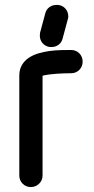

<svg xmlns="http://www.w3.org/2000/svg" viewBox="-20 -756 380 776"><path d="M152 -47Q152 -27 138 -13.5Q124 0 105 0Q85 0 71.5 -13.5Q58 -27 58 -47V-450Q58 -475 68.5 -493Q79 -511 96.5 -522.5Q114 -534 136 -540.5Q158 -547 181 -550Q204 -553 227 -553.5Q250 -554 267 -554Q287 -554 300.5 -540.5Q314 -527 314 -507Q314 -487 300.5 -473.5Q287 -460 267 -460Q242 -460 209.5 -458Q177 -456 152 -450ZM163 -702Q167 -718 179.5 -727Q192 -736 208 -736H214Q217 -736 221 -735Q237 -731 246.5 -718.5Q256 -706 256 -689Q256 -686 255.5 -683.5Q255 -681 254 -678L233 -600Q229 -584 216.5 -575Q204 -566 189 -566H182Q179 -566 176 -567Q160 -571 150.5 -583.5Q141 -596 141 -612Q141 -616 141.5 -618.5Q142 -621 142 -624Z"/></svg>

Font: VDS
Style: Regular
Weight: 400
Designer: artmaker
Foundry: artmaker
Version: Version 1.000 2009 initial release